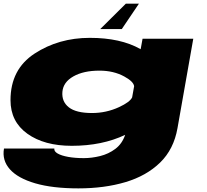

<svg xmlns="http://www.w3.org/2000/svg" viewBox="-26 -800 1144 1060"><path d="M407 240Q264 240 168.2 212Q72.5 184 28.5 134.5Q-15.5 85 -4 20H274Q271.5 35.5 292.2 47.5Q313 59.5 350.8 66.2Q388.5 73 436.5 73Q480.5 73 527 61.5Q573.5 50 611 21.8Q648.5 -6.5 665 -55.5Q538 5 370 5Q218 5 125 -61.8Q32 -128.5 32 -247Q32 -417.5 165 -504.2Q298 -591 470 -591Q639.5 -591 748.5 -529.5Q749.5 -528.5 750.5 -528L761 -586H1041L954 -93Q933.5 24 858 97.5Q782.5 171 666.5 205.5Q550.5 240 407 240ZM714.5 -324Q711 -350 660.5 -377.5Q601.5 -410 523 -410Q435 -410 379 -378.2Q323 -346.5 318.5 -293Q314 -239 354 -207.5Q394 -176 482 -176Q560.5 -176 631 -208.5Q691.5 -236.5 703.5 -262.5ZM741 -779.7 646.3 -639.4H527.3L668.7 -779.7Z"/></svg>

Font: Anybody UltraExpanded Black
Style: Italic
Weight: 900
Width: 9
Italic angle: -10°
Designer: Tyler Finck
Foundry: Etcetera Type Company
Version: Version 1.010; ttfautohint (v1.8.3) -l 8 -r 50 -G 200 -x 14 